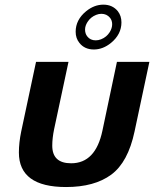

<svg xmlns="http://www.w3.org/2000/svg" viewBox="-20 -773 683 809"><path d="M258.3 15.1Q59.6 15.1 59.6 -130.4Q59.6 -171.9 69.3 -218.8L131.8 -512.2H268.6L208 -228.5Q200.2 -190.9 200.2 -159.2Q200.2 -85 279.8 -85Q382.8 -85 411.6 -222.7L472.7 -512.2H609.4L546.9 -218.8Q519.5 -89.4 448.7 -37.1Q377.9 15.1 258.3 15.1ZM375.5 -564.5Q336.4 -564.5 314.5 -592.3Q298.8 -611.8 298.8 -639.2Q298.8 -689.5 342.8 -725.6Q377 -753.4 415.5 -753.4Q454.1 -753.4 476.6 -725.6Q491.7 -706.1 491.7 -678.7Q491.7 -628.4 447.8 -592.3Q413.6 -564.5 375.5 -564.5ZM383.3 -603Q394.5 -603 405.8 -607.4Q429.2 -616.7 442.4 -637.7Q452.6 -654.3 452.6 -670.9Q452.6 -687 443.4 -698.2Q429.7 -714.8 407.2 -714.8Q396 -714.8 385.3 -710.4Q361.8 -701.2 348.6 -680.2Q338.4 -664.1 338.4 -648.4Q338.4 -631.3 347.7 -619.6Q360.4 -603 383.3 -603Z"/></svg>

Font: Cadman
Style: Bold Italic
Weight: 700
Italic angle: -12°
Designer: Paul James MIller
Foundry: High-Logic / Made with FontCreator
Version: Version 2.114;March 28, 2021;FontCreator 13.0.0.2683 64-bit